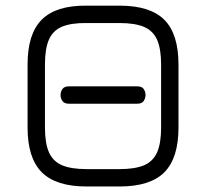

<svg xmlns="http://www.w3.org/2000/svg" viewBox="-20 -676 747 696"><path d="M230 -300Q213 -300 206.2 -310Q199.5 -320 199.5 -331.5Q199.5 -343.5 206.2 -353.2Q213 -363 230 -363H477Q494.5 -363 501 -353.2Q507.5 -343.5 507.5 -331.5Q507.5 -320 501 -310Q494.5 -300 477 -300ZM293.5 0Q183 0 131.5 -51.5Q80 -103 80 -213.5V-442.5Q80 -554 131.8 -605.2Q183.5 -656.5 293 -655.5H413.5Q524.5 -655.5 575.8 -604.2Q627 -553 627 -442V-213.5Q627 -103 575.8 -51.5Q524.5 0 413.5 0ZM293.5 -63H413.5Q470 -63 502.8 -77.2Q535.5 -91.5 549.8 -124.5Q564 -157.5 564 -213.5V-442Q564 -498 549.8 -531Q535.5 -564 502.8 -578.2Q470 -592.5 413.5 -592.5H293Q237 -593 204.2 -579Q171.5 -565 157.2 -532Q143 -499 143 -442.5V-213.5Q143 -157.5 157.2 -124.5Q171.5 -91.5 204.5 -77.2Q237.5 -63 293.5 -63Z"/></svg>

Font: Jura Light Medium
Style: Regular
Weight: 500
Version: Version 5.106